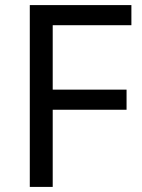

<svg xmlns="http://www.w3.org/2000/svg" viewBox="-20 -734 559 754"><path d="M187 0H97V-714H496V-635H187V-382H477V-303H187Z"/></svg>

Font: lgurmukhi25
Style: Book
Weight: 400
Designer: Jelle Bosma - Monotype Design Team
Foundry: Monotype Imaging Inc.
Version: Version 2.003